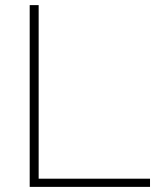

<svg xmlns="http://www.w3.org/2000/svg" viewBox="-20 -730 620 750"><path d="M96 0V-710H131V-32H566V0Z"/></svg>

Font: Raleway Thin ExtraLight
Style: Regular
Weight: 250
Version: Version 4.026